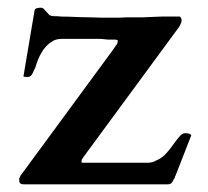

<svg xmlns="http://www.w3.org/2000/svg" viewBox="-20 -479 541 499"><path d="M434 -16C434 -19 435 -21 436 -22L477 -127C477 -129 475 -130 471 -132C467 -132 464 -133 462 -133C458 -133 454 -131 450 -128C430.1 -108.1 415.5 -73 386 -62C380 -58 372 -56 363 -56H195C193 -56 192 -56 192 -57V-60C192 -62 192 -64 194 -66C194 -67 196 -69 197 -71L444 -407C446.1 -409.1 452 -420.4 452 -425C452 -429.7 450.7 -434.2 447 -436H400C383 -435 368 -435 352 -434H310C297 -433 285 -433 275 -433C251 -433 230 -433 214 -434C185.3 -434 162.5 -436 139 -436C131 -437 125 -437 120 -437C115 -437 112 -438 108 -440C104.4 -445.3 97.9 -450.2 94 -456C91 -458 89 -459 87 -459C80.7 -459 71.7 -458.1 70 -453L41 -281C41 -280 43 -279 46 -279H53C63.6 -279 67 -295.2 72 -304C79.4 -329.8 92.6 -357.8 114 -370C121 -376 131 -378 142 -378H241C248 -377 256 -377 262 -376H280C284 -375 286 -375 286 -374C286 -369 285 -364 282 -362C280 -358 277 -355 274 -350L33 -22C32 -19 31 -17 30 -16V-10C30 -3 34 0 41 0H417C428.9 0 428.4 -10.4 434 -16Z"/></svg>

Font: fbb
Style: Bold
Weight: 400
Designer: David J. Perry, Michael Sharpe
Version: Version 1.045